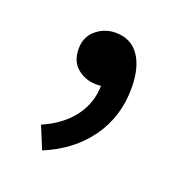

<svg xmlns="http://www.w3.org/2000/svg" viewBox="-68 -178 388 410"><g transform="rotate(20 126.5 27.0)"><path d="M68 172 47 121Q91 102 115 70Q139 38 139 -3L130 -78L171 -17Q163 -7 152 -3.5Q141 0 129 0Q104 0 85.5 -15Q67 -30 67 -59Q67 -86 86 -102Q105 -118 130 -118Q165 -118 183.5 -91.5Q202 -65 202 -18Q202 47 166.5 96.5Q131 146 68 172Z"/></g></svg>

Font: Assistant Medium
Style: Regular
Weight: 500
Designer: Hebrew By Ben Nathan, Latin by Paul Hunt
Version: Version 3.000